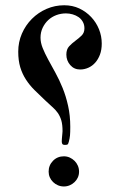

<svg xmlns="http://www.w3.org/2000/svg" viewBox="-20 -648 444 715"><path d="M358.9 -485.8Q358.9 -462.4 352.3 -444.8Q345.7 -427.2 334.7 -414.8Q323.7 -402.3 309.1 -395.8Q294.4 -389.2 278.3 -389.2Q255.9 -389.2 241.5 -405.8Q227.1 -422.4 227.1 -444.8Q227.1 -464.4 237.5 -475.6Q248 -486.8 260.7 -496.1Q273.4 -505.4 283.9 -515.6Q294.4 -525.9 294.4 -542.5Q294.4 -556.2 288.3 -566.9Q282.2 -577.6 272.7 -584.2Q263.2 -590.8 250.7 -594.5Q238.3 -598.1 225.6 -598.1Q207 -598.1 189.9 -591.8Q172.9 -585.4 159.9 -573.5Q147 -561.5 138.9 -544.7Q130.9 -527.8 130.9 -507.8Q130.9 -489.3 138.9 -469.2Q147 -449.2 159.4 -426.3Q171.9 -403.3 186.3 -377.2Q200.7 -351.1 213.1 -320.6Q225.6 -290 233.6 -253.9Q241.7 -217.8 241.7 -175.3Q241.7 -154.8 240.7 -143.8Q239.7 -132.8 236.3 -120.1Q233.9 -111.3 231.4 -109.9Q229 -108.4 221.7 -108.4Q213.9 -108.4 211.9 -112.3Q210 -116.2 210 -121.1Q210 -124.5 210.4 -130.4Q210.9 -136.2 211.4 -141.8Q211.9 -147.5 212.4 -152.6Q212.9 -157.7 212.9 -159.7Q212.9 -184.1 208.3 -199.7Q203.6 -215.3 195.3 -227.3Q187 -239.3 174.8 -249.8Q162.6 -260.3 147 -275.4Q126.5 -294.9 108.4 -312.7Q90.3 -330.6 76.7 -351.6Q63 -372.6 55.4 -397.7Q47.9 -422.9 47.9 -455.6Q47.9 -491.2 61.5 -522.7Q75.2 -554.2 98.9 -577.9Q122.6 -601.6 153.6 -615Q184.6 -628.4 219.2 -628.4Q250 -628.4 275.4 -616.5Q300.8 -604.5 319.6 -584.5Q338.4 -564.5 348.6 -539.1Q358.9 -513.7 358.9 -485.8ZM161.1 -8.8Q161.1 -32.7 177.5 -49.3Q193.8 -65.9 217.8 -65.9Q229.5 -65.9 239.7 -61.3Q250 -56.6 257.8 -48.8Q265.6 -41 270 -30.8Q274.4 -20.5 274.4 -8.8Q274.4 2.9 270 12.7Q265.6 22.5 257.8 30Q250 37.6 239.7 42Q229.5 46.4 217.8 46.4Q206.1 46.4 195.8 42Q185.5 37.6 177.7 30Q169.9 22.5 165.5 12.5Q161.1 2.4 161.1 -8.8Z"/></svg>

Font: Accordance
Style: Regular
Weight: 400
Version: Version 1.1 (build May 11, 2018) Miklal Software Solutions, 